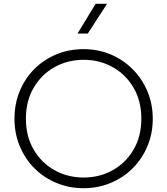

<svg xmlns="http://www.w3.org/2000/svg" viewBox="-20 -973 878 1008"><path d="M419 15Q342 15 275.8 -12.8Q209.5 -40.5 160.2 -90Q111 -139.5 83.5 -206Q56 -272.5 56 -350Q56 -428 83.5 -494.5Q111 -561 160.2 -610.5Q209.5 -660 275.8 -687.5Q342 -715 419 -715Q495.5 -715 561.5 -687Q627.5 -659 677 -609Q726.5 -559 754.2 -492.8Q782 -426.5 782 -350Q782 -272.5 754.2 -206Q726.5 -139.5 677 -90Q627.5 -40.5 561.5 -12.8Q495.5 15 419 15ZM419 -41Q503 -41 571.8 -79.5Q640.5 -118 681.2 -187.5Q722 -257 722 -350Q722 -443 681.2 -512.5Q640.5 -582 571.8 -620.5Q503 -659 419 -659Q335 -659 266.2 -620.5Q197.5 -582 156.8 -512.5Q116 -443 116 -350Q116 -257 156.8 -187.5Q197.5 -118 266.2 -79.5Q335 -41 419 -41ZM387 -797 482 -953H542L441 -797Z"/></svg>

Font: Geologica Thin
Style: Regular
Weight: 100
Designer: Sindre Bremnes, Frode Helland
Foundry: Monokrom Skriftforlag AS
Version: Version 1.010; ttfautohint (v1.8.4.7-5d5b);gftools[0.9.28]